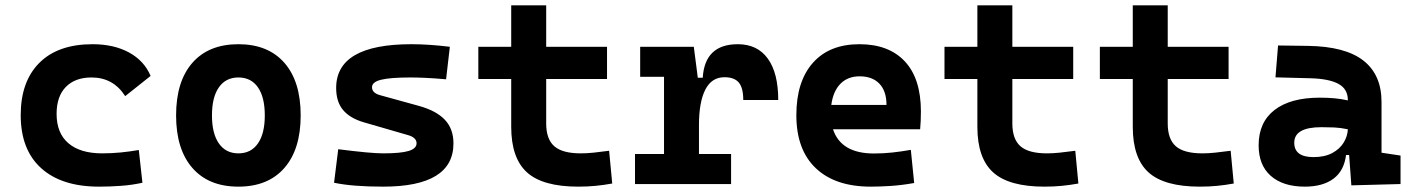

<svg xmlns="http://www.w3.org/2000/svg" viewBox="-20 -694 5313 724"><path d="M353.5 9.8Q212.4 9.8 135.3 -59.8Q58.1 -129.4 58.1 -259.8Q58.1 -386.7 128.4 -457Q198.7 -527.3 329.1 -527.3Q409.2 -527.3 466.6 -496.1Q523.9 -464.8 547.9 -407.7L452.1 -331.5Q407.2 -401.9 325.2 -401.9Q263.2 -401.9 228.3 -366.2Q193.4 -330.6 193.4 -264.6Q193.4 -191.9 238 -153.8Q282.7 -115.7 365.2 -115.7Q400.4 -115.7 435.3 -119.1Q470.2 -122.6 503.4 -128.4L517.1 -4.9Q477.5 3.9 435.5 6.8Q393.6 9.8 353.5 9.8Z M878.9 9.8Q767.1 9.8 705.6 -60.5Q644 -130.9 644 -258.8Q644 -387.2 705.6 -457.3Q767.1 -527.3 878.9 -527.3Q990.7 -527.3 1052.2 -457.3Q1113.8 -387.2 1113.8 -258.8Q1113.8 -130.9 1052.2 -60.5Q990.7 9.8 878.9 9.8ZM878.9 -115.7Q926.8 -115.7 952.6 -153.1Q978.5 -190.4 978.5 -258.8Q978.5 -327.6 952.6 -364.7Q926.8 -401.9 878.9 -401.9Q831.5 -401.9 805.4 -364.7Q779.3 -327.6 779.3 -258.8Q779.3 -190.4 805.4 -153.1Q831.5 -115.7 878.9 -115.7Z M1424.8 9.8Q1308.6 9.8 1239.7 -4.9L1255.4 -131.3Q1316.9 -123.5 1358.9 -119.6Q1400.9 -115.7 1424.8 -115.7Q1491.2 -115.7 1521 -124.8Q1550.8 -133.8 1550.8 -153.8Q1550.8 -174.8 1520 -184.1L1351.6 -232.9Q1299.8 -248 1273.7 -279.1Q1247.6 -310.1 1247.6 -362.3Q1247.6 -527.3 1531.2 -527.3Q1564.5 -527.3 1600.3 -524.9Q1636.2 -522.5 1676.3 -517.6L1662.1 -395Q1617.7 -398.9 1584.5 -400.4Q1551.3 -401.9 1528.3 -401.9Q1451.7 -401.9 1417.2 -393.3Q1382.8 -384.8 1382.8 -365.2Q1382.8 -343.8 1412.1 -335.4L1557.1 -295.4Q1624 -277.3 1657 -242.9Q1689.9 -208.5 1689.9 -153.3Q1689.9 9.8 1424.8 9.8Z M2160.6 9.8Q2026.9 9.8 1967.3 -43.9Q1907.7 -97.7 1907.7 -215.8V-396H1783.7V-517.6H1907.7V-673.8H2039.6V-517.6H2269V-396H2039.6V-228.5Q2039.6 -169.4 2070.1 -142.6Q2100.6 -115.7 2170.4 -115.7Q2192.9 -115.7 2218.5 -118.4Q2244.1 -121.1 2276.9 -125.5L2288.6 -2Q2256.3 3.9 2225.8 6.8Q2195.3 9.8 2160.6 9.8Z M2615.7 -222.7V-113.3H2736.8V0H2374.5V-113.3H2483.9V-404.3H2394V-517.6H2596.2L2611.3 -400.9H2629.9Q2637.7 -527.3 2762.2 -527.3Q2835.9 -527.3 2875.2 -473.1Q2914.6 -418.9 2914.6 -316.9H2782.7Q2782.7 -362.8 2765.9 -382.8Q2749 -402.8 2711.9 -402.8Q2663.6 -402.8 2639.6 -356Q2615.7 -309.1 2615.7 -222.7Z M3263.7 9.8Q3129.4 9.8 3056.2 -59.8Q2982.9 -129.4 2982.9 -259.8Q2982.9 -386.7 3045.2 -457Q3107.4 -527.3 3220.7 -527.3Q3331.5 -527.3 3392.1 -462.4Q3452.6 -397.5 3452.6 -273.4Q3452.6 -238.3 3449.7 -206.5H3121.1Q3151.4 -115.2 3275.4 -115.2Q3310.5 -115.2 3344.7 -118.9Q3378.9 -122.6 3414.6 -128.9L3427.2 -3.9Q3377.4 4.9 3336.4 7.3Q3295.4 9.8 3263.7 9.8ZM3114.7 -298.3H3322.8Q3322.8 -350.6 3296.1 -378.4Q3269.5 -406.2 3221.7 -406.2Q3176.8 -406.2 3149.2 -378.2Q3121.6 -350.1 3114.7 -298.3Z M3918.5 9.8Q3784.7 9.8 3725.1 -43.9Q3665.5 -97.7 3665.5 -215.8V-396H3541.5V-517.6H3665.5V-673.8H3797.4V-517.6H4026.9V-396H3797.4V-228.5Q3797.4 -169.4 3827.9 -142.6Q3858.4 -115.7 3928.2 -115.7Q3950.7 -115.7 3976.3 -118.4Q4002 -121.1 4034.7 -125.5L4046.4 -2Q4014.2 3.9 3983.6 6.8Q3953.1 9.8 3918.5 9.8Z M4504.4 9.8Q4370.6 9.8 4311 -43.9Q4251.5 -97.7 4251.5 -215.8V-396H4127.4V-517.6H4251.5V-673.8H4383.3V-517.6H4612.8V-396H4383.3V-228.5Q4383.3 -169.4 4413.8 -142.6Q4444.3 -115.7 4514.2 -115.7Q4536.6 -115.7 4562.3 -118.4Q4587.9 -121.1 4620.6 -125.5L4632.3 -2Q4600.1 3.9 4569.6 6.8Q4539.1 9.8 4504.4 9.8Z M5075.7 4.9 5067.4 -109.4H5055.7Q5048.3 -49.8 5008.1 -20Q4967.8 9.8 4900.4 9.8Q4817.9 9.8 4772 -30.8Q4726.1 -71.3 4726.1 -146Q4726.1 -232.9 4786.1 -279.3Q4846.2 -325.7 4956.5 -325.7Q4988.8 -325.7 5013.9 -323.2Q5039.1 -320.8 5062.5 -315.4V-316.9Q5062.5 -358.4 5027.1 -377.7Q4991.7 -397 4921.9 -398.9L4789.6 -402.3L4799.3 -522.5L4912.1 -521Q5052.7 -519 5121.1 -465.6Q5189.5 -412.1 5189.5 -309.6V-118.2L5261.2 -107.4V0ZM5062.5 -206.5Q5034.2 -212.4 5011.2 -213.4Q4988.3 -214.4 4962.9 -214.4Q4860.4 -214.4 4860.4 -155.8Q4860.4 -101.6 4933.1 -101.6Q4975.1 -101.6 5003.7 -116.9Q5032.2 -132.3 5046.9 -156.5Q5061.5 -180.7 5062.5 -206.5Z"/></svg>

Font: Cascadia Mono PL
Style: Bold
Weight: 700
Monospace: yes
Designer: Aaron Bell
Foundry: Saja Typeworks
Version: Version 2404.023; ttfautohint (v1.8.4)